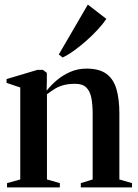

<svg xmlns="http://www.w3.org/2000/svg" viewBox="-20 -814 600 834"><path d="M68 -34.5V-434L8.5 -454V-470.5L142.5 -510.5H166.5L183.5 -497.5V-458.5L182.5 -420Q200.5 -443 226.2 -465Q252 -487 284.8 -501.5Q317.5 -516 356 -516Q410.5 -516 441.5 -493.8Q472.5 -471.5 485.5 -428Q498.5 -384.5 498.5 -321.5V-34.5L553.5 -18.5V0H331V-18.5L382.5 -34.5V-319.5Q382.5 -359.5 376.8 -388.8Q371 -418 354.8 -434Q338.5 -450 307 -450Q278.5 -450 257.2 -444.5Q236 -439 218.8 -428.5Q201.5 -418 184 -404.5V-34.5L240 -18.5V0H10.5V-18.5ZM251.5 -564.5 235.5 -577.5 361.5 -794 442 -732Q427 -709.5 404.2 -685Q381.5 -660.5 355.2 -637.2Q329 -614 302.5 -594.8Q276 -575.5 252.5 -564.5Z"/></svg>

Font: Merriweather 144pt SemiBold
Style: Regular
Weight: 600
Version: Version 2.100